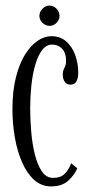

<svg xmlns="http://www.w3.org/2000/svg" viewBox="-20 -657 326 687"><path d="M163 10Q128 10 102 -13.5Q76 -37 58.8 -76.8Q41.5 -116.5 33 -165.8Q24.5 -215 24.5 -266.5Q24.5 -331 36.8 -379.8Q49 -428.5 69.2 -461.2Q89.5 -494 114.2 -510.8Q139 -527.5 164 -527.5Q196 -527.5 217.2 -508.5Q238.5 -489.5 249.2 -459.8Q260 -430 260 -397Q260 -376.5 253 -365.2Q246 -354 232.5 -354Q219 -354 211.8 -364.2Q204.5 -374.5 204.5 -390Q204.5 -401 207.5 -407.5Q210.5 -414 213.5 -421Q216.5 -428 216.5 -439.5Q216.5 -467 202.5 -482.2Q188.5 -497.5 166.5 -497.5Q145.5 -497.5 130.5 -477.5Q115.5 -457.5 106 -424.5Q96.5 -391.5 92.2 -351Q88 -310.5 88 -269.5Q88 -228.5 91.8 -185Q95.5 -141.5 104.8 -104.2Q114 -67 129.8 -43.8Q145.5 -20.5 170 -20.5Q197 -20.5 212 -35.5Q227 -50.5 234.5 -73L256.5 -55Q248 -33 225.2 -11.5Q202.5 10 163 10ZM157.5 -564.5Q143 -564.5 132 -575.2Q121 -586 121 -600Q121 -614.5 132 -625.8Q143 -637 157.5 -637Q171.5 -637 182.2 -625.8Q193 -614.5 193 -600Q193 -586 182.2 -575.2Q171.5 -564.5 157.5 -564.5Z"/></svg>

Font: Imbue 24pt Light
Style: Regular
Weight: 300
Designer: Tyler Finck
Foundry: Etcetera Type Company
Version: Version 1.102